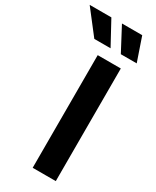

<svg xmlns="http://www.w3.org/2000/svg" viewBox="-352 -1011 871 1074"><g transform="rotate(30 83.5 -474.5)"><path d="M214.9 -727.5V0H65.7V-727.5ZM175 -796.7 94.6 -948.7H225.5L277.6 -796.7ZM3.8 -796.7 -113.9 -948.7H26.2L108.8 -796.7Z"/></g></svg>

Font: Adwaita Sans
Style: Regular
Weight: 400
Designer: Rasmus Andersson
Foundry: rsms
Version: Version 4.001;git-9221beed3